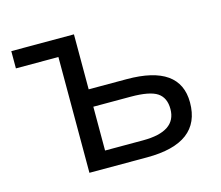

<svg xmlns="http://www.w3.org/2000/svg" viewBox="-82 -640 859 746"><g transform="rotate(-15 347.5 -267.5)"><path d="M559.1 -158.2Q559.1 -203.6 528.8 -223.9Q498.5 -244.1 421.9 -244.1H272V-67.9H424.8Q559.1 -67.9 559.1 -158.2ZM639.2 -163.1Q639.2 0 422.9 0H190.9V-465.8H20V-535.2H272V-314H424.8Q639.2 -314 639.2 -163.1Z"/></g></svg>

Font: OpenSans
Style: Regular
Weight: 400
Foundry: Ascender Corporation
Version: Version 1.10